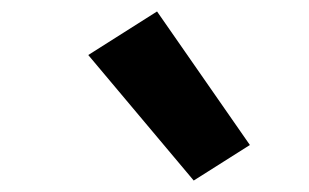

<svg xmlns="http://www.w3.org/2000/svg" viewBox="-20 -841 540 335"><path d="M318 -526 134 -745 254 -821 416 -588Z"/></svg>

Font: Iosevka Heavy Oblique
Style: Regular
Weight: 900
Italic angle: -9°
Monospace: yes
Designer: Belleve Invis
Foundry: Belleve Invis
Version: Version 32.5.0; ttfautohint (v1.8.4)